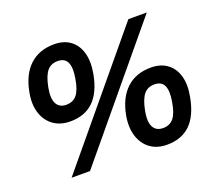

<svg xmlns="http://www.w3.org/2000/svg" viewBox="-121 -869 1150 1037"><g transform="rotate(-20 454.0 -350.5)"><path d="M126 0 707 -700H813L232 0ZM225 -288Q168 -288 128.5 -316.5Q89 -345 73 -396Q57 -447 70 -513Q88 -609 142.5 -659.5Q197 -710 283 -710Q338 -710 375 -683Q412 -656 426.5 -605.5Q441 -555 428 -485Q409 -385 358.5 -336.5Q308 -288 225 -288ZM235 -380Q274 -380 296 -407Q318 -434 328 -495Q339 -556 325 -587Q311 -618 270 -618Q231 -618 209 -591Q187 -564 175 -503Q163 -442 179 -411Q195 -380 235 -380ZM673 9Q616 9 577 -19.5Q538 -48 522 -99Q506 -150 518 -216Q536 -312 590.5 -362.5Q645 -413 731 -413Q786 -413 823.5 -386Q861 -359 875.5 -308.5Q890 -258 876 -188Q857 -88 806.5 -39.5Q756 9 673 9ZM683 -83Q722 -83 744 -110Q766 -137 776 -198Q787 -259 773 -290Q759 -321 718 -321Q679 -321 657 -294Q635 -267 623 -206Q611 -145 627 -114Q643 -83 683 -83Z"/></g></svg>

Font: REM Medium
Style: Italic
Weight: 500
Italic angle: -11°
Designer: Octavio Pardo
Foundry: Ashler Design
Version: Version 1.005;gftools[0.9.28]